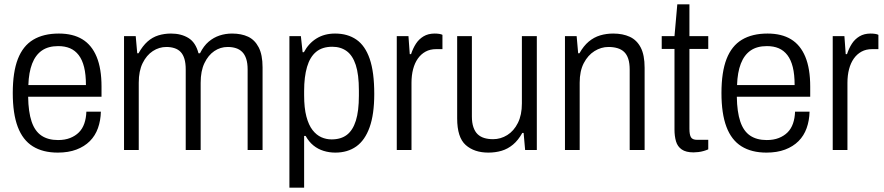

<svg xmlns="http://www.w3.org/2000/svg" viewBox="-20 -693 4086 887"><path d="M247 12Q178 12 131.5 -17Q85 -46 62 -107Q39 -168 39 -263Q39 -360 62.5 -420.5Q86 -481 133.5 -509.5Q181 -538 252 -538Q317 -538 360.5 -511.5Q404 -485 426.5 -430.5Q449 -376 449 -293V-246H110Q111 -176 126 -131.5Q141 -87 171.5 -66.5Q202 -46 248 -46Q280 -46 304 -55.5Q328 -65 344.5 -81.5Q361 -98 369.5 -122.5Q378 -147 379 -177H446Q445 -136 432.5 -101Q420 -66 395 -41Q370 -16 333 -2Q296 12 247 12ZM111 -300H377Q377 -349 368.5 -383Q360 -417 343.5 -438.5Q327 -460 303.5 -470Q280 -480 249 -480Q203 -480 173.5 -459.5Q144 -439 128.5 -399Q113 -359 111 -300Z M553 0V-526H607L614 -447H620Q639 -481 661.5 -501Q684 -521 711.5 -529.5Q739 -538 770 -538Q817 -538 850.5 -517.5Q884 -497 897 -447H904Q921 -481 944 -500.5Q967 -520 994.5 -529Q1022 -538 1052 -538Q1095 -538 1126 -523.5Q1157 -509 1175 -474.5Q1193 -440 1193 -382V0H1124V-372Q1124 -401 1117.5 -421Q1111 -441 1099 -453Q1087 -465 1070 -470.5Q1053 -476 1032 -476Q998 -476 970 -457Q942 -438 924.5 -401.5Q907 -365 907 -311V0H838V-372Q838 -401 832 -421Q826 -441 814.5 -453Q803 -465 786 -470.5Q769 -476 749 -476Q715 -476 686 -457Q657 -438 639 -401.5Q621 -365 621 -311V0Z M1317 174V-526H1370L1378 -452H1384Q1406 -493 1442.5 -515.5Q1479 -538 1528 -538Q1586 -538 1626.5 -510Q1667 -482 1688 -421Q1709 -360 1709 -259Q1709 -165 1687.5 -105Q1666 -45 1626 -16.5Q1586 12 1529 12Q1501 12 1475 4Q1449 -4 1428 -21Q1407 -38 1392 -65H1385V174ZM1512 -49Q1555 -49 1582.5 -70Q1610 -91 1624 -135.5Q1638 -180 1638 -251V-275Q1638 -349 1623.5 -393Q1609 -437 1581.5 -457Q1554 -477 1515 -477Q1469 -477 1440.5 -453.5Q1412 -430 1398.5 -384Q1385 -338 1385 -273V-253Q1385 -194 1395.5 -154.5Q1406 -115 1424 -92Q1442 -69 1464.5 -59Q1487 -49 1512 -49Z M1813 0V-526H1867L1873 -443H1879Q1888 -470 1901.5 -491Q1915 -512 1936.5 -525Q1958 -538 1988 -538Q1999 -538 2009 -536.5Q2019 -535 2024 -532V-466H1995Q1967 -466 1946 -454.5Q1925 -443 1910.5 -422.5Q1896 -402 1888.5 -373.5Q1881 -345 1881 -310V0Z M2236 12Q2171 12 2131.5 -23Q2092 -58 2092 -146V-526H2160V-155Q2160 -126 2167 -105.5Q2174 -85 2186.5 -73Q2199 -61 2217 -55.5Q2235 -50 2258 -50Q2293 -50 2323.5 -69Q2354 -88 2372.5 -125Q2391 -162 2391 -215V-526H2460V0H2406L2399 -79H2393Q2374 -45 2350 -25Q2326 -5 2297.5 3.5Q2269 12 2236 12Z M2590 0V-526H2644L2651 -447H2657Q2676 -481 2700 -501Q2724 -521 2752.5 -529.5Q2781 -538 2813 -538Q2857 -538 2889.5 -523Q2922 -508 2940 -473.5Q2958 -439 2958 -380V0H2889V-371Q2889 -401 2882.5 -421Q2876 -441 2863.5 -453Q2851 -465 2832.5 -470.5Q2814 -476 2791 -476Q2757 -476 2726.5 -457Q2696 -438 2677 -401.5Q2658 -365 2658 -311V0Z M3184 11Q3149 11 3129.5 -2.5Q3110 -16 3103 -40Q3096 -64 3096 -94V-467H3037V-526H3096L3109 -673H3165V-526H3252V-467H3165V-98Q3165 -71 3172 -59Q3179 -47 3201 -47H3252V-3Q3243 1 3231 4.5Q3219 8 3206.5 9.5Q3194 11 3184 11Z M3521 12Q3452 12 3405.5 -17Q3359 -46 3336 -107Q3313 -168 3313 -263Q3313 -360 3336.5 -420.5Q3360 -481 3407.5 -509.5Q3455 -538 3526 -538Q3591 -538 3634.5 -511.5Q3678 -485 3700.5 -430.5Q3723 -376 3723 -293V-246H3384Q3385 -176 3400 -131.5Q3415 -87 3445.5 -66.5Q3476 -46 3522 -46Q3554 -46 3578 -55.5Q3602 -65 3618.5 -81.5Q3635 -98 3643.5 -122.5Q3652 -147 3653 -177H3720Q3719 -136 3706.5 -101Q3694 -66 3669 -41Q3644 -16 3607 -2Q3570 12 3521 12ZM3385 -300H3651Q3651 -349 3642.5 -383Q3634 -417 3617.5 -438.5Q3601 -460 3577.5 -470Q3554 -480 3523 -480Q3477 -480 3447.5 -459.5Q3418 -439 3402.5 -399Q3387 -359 3385 -300Z M3827 0V-526H3881L3887 -443H3893Q3902 -470 3915.5 -491Q3929 -512 3950.5 -525Q3972 -538 4002 -538Q4013 -538 4023 -536.5Q4033 -535 4038 -532V-466H4009Q3981 -466 3960 -454.5Q3939 -443 3924.5 -422.5Q3910 -402 3902.5 -373.5Q3895 -345 3895 -310V0Z"/></svg>

Font: Archivo SemiCondensed Light
Style: Regular
Weight: 300
Width: 4
Designer: Hector Gatti
Foundry: Omnibus-Type
Version: Version 2.001